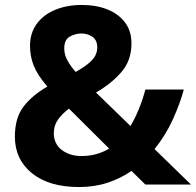

<svg xmlns="http://www.w3.org/2000/svg" viewBox="-20 -744 790 774"><path d="M310 -724Q368 -724 413 -706Q458 -688 484 -653.5Q510 -619 510 -569Q510 -500 469 -453Q428 -406 367 -371L506 -236Q526 -270 541 -307.5Q556 -345 566 -383H721Q706 -327 677 -263Q648 -199 603 -143L750 0H566L510 -55Q467 -25 414 -7.5Q361 10 299 10Q177 10 108.5 -46Q40 -102 40 -193Q40 -269 75 -314.5Q110 -360 171 -395Q132 -440 116.5 -478Q101 -516 101 -559Q101 -610 127.5 -647Q154 -684 201.5 -704Q249 -724 310 -724ZM258 -306Q230 -285 213.5 -261.5Q197 -238 197 -207Q197 -164 229 -139.5Q261 -115 309 -115Q341 -115 369 -123Q397 -131 420 -145ZM309 -609Q284 -609 261.5 -596.5Q239 -584 239 -549Q239 -524 251.5 -501Q264 -478 285 -454Q327 -477 349.5 -500Q372 -523 372 -553Q372 -583 352 -596Q332 -609 309 -609Z"/></svg>

Font: Noto Sans Balinese
Style: Regular
Weight: 400
Designer: Aditya Bayu, David Williams
Foundry: David Williams
Version: Version 2.003